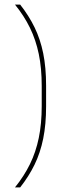

<svg xmlns="http://www.w3.org/2000/svg" viewBox="-20 -695 308 833"><path d="M161 -322Q161 -399.5 148.2 -460.8Q135.5 -522 110 -574.2Q84.5 -626.5 45 -675H67.5Q105 -627.5 130 -576.2Q155 -525 167.5 -463.5Q180 -402 180 -323.5V-233.5Q180 -155.5 167.5 -93.8Q155 -32 130 19.2Q105 70.5 67.5 118H45Q84.5 69 110 17Q135.5 -35 148.2 -96.5Q161 -158 161 -235Z"/></svg>

Font: Anek Telugu Medium Thin
Style: Regular
Weight: 250
Version: Version 1.003